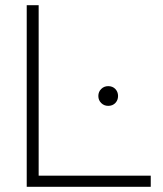

<svg xmlns="http://www.w3.org/2000/svg" viewBox="-20 -720 628 740"><path d="M83 0V-700H129V-43H561V0ZM397 -312Q381 -312 370 -323Q359 -334 359 -350Q359 -366 370 -377Q381 -388 397 -388Q414 -388 424.5 -377Q435 -366 435 -350Q435 -334 424.5 -323Q414 -312 397 -312Z"/></svg>

Font: Red Hat Display
Style: Regular
Weight: 300
Designer: Pentagram, MCKL
Foundry: Pentagram, MCKL
Version: Version 1.023